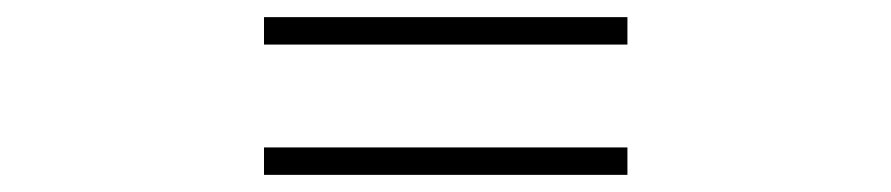

<svg xmlns="http://www.w3.org/2000/svg" viewBox="-20 -492 1040 224"><path d="M288 -472V-440H712V-472ZM288 -320V-288H712V-320Z"/></svg>

Font: Noto Sans HK Light
Style: Regular
Weight: 300
Designer: Ryoko NISHIZUKA 西塚涼子 (kana, bopomofo & ideographs); Paul D. Hunt (Latin, Greek & Cyrillic); Sandoll Communications 산돌커뮤니
Foundry: Adobe
Version: Version 2.004;hotconv 1.0.118;makeotfexe 2.5.65603